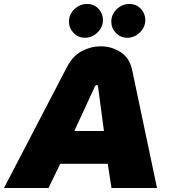

<svg xmlns="http://www.w3.org/2000/svg" viewBox="-61 -946 851 966"><path d="M-41 0 276 -609Q305 -665 351 -689Q397 -713 446 -713Q500 -713 545.5 -684Q591 -655 604 -593L729 0H500L481 -122H242L183 0ZM313 -287H462L432 -512Q432 -515 430 -516.5Q428 -518 425 -518Q423 -518 421 -516.5Q419 -515 417 -512ZM580 -756Q546 -756 522.5 -780Q499 -804 499 -837Q499 -874 526.5 -900Q554 -926 590 -926Q625 -926 647.5 -902Q670 -878 670 -845Q670 -809 642.5 -782.5Q615 -756 580 -756ZM367 -756Q333 -756 309.5 -780Q286 -804 286 -837Q286 -874 313.5 -900Q341 -926 377 -926Q412 -926 434.5 -902Q457 -878 457 -845Q457 -809 429.5 -782.5Q402 -756 367 -756Z"/></svg>

Font: MuseoModerno Thin Black
Style: Italic
Weight: 900
Italic angle: -9°
Version: Version 1.003